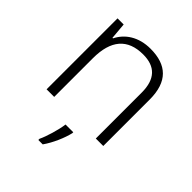

<svg xmlns="http://www.w3.org/2000/svg" viewBox="-211 -669 1018 1018"><g transform="rotate(45 298.0 -160.5)"><path d="M326 -542C236 -542 175 -499 146 -440H142L134 -532H88V0H145V-290C145 -425 203 -493 320 -493C409 -493 457 -446 457 -344V0H513V-348C513 -482 447 -542 326 -542ZM349 68V61H291C286 104 263 180 247 212V221H280C312 176 339 112 349 68Z"/></g></svg>

Font: Noto Sans Devanagari UI Light
Style: Regular
Weight: 300
Designer: Jelle Bosma - Monotype Design Team
Foundry: Monotype Imaging Inc.
Version: Version 2.004